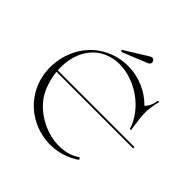

<svg xmlns="http://www.w3.org/2000/svg" viewBox="-239 -1185 1404 1404"><g transform="rotate(45 463.0 -483.5)"><path d="M367 -842 551 -917C551 -917 581 -924 581 -946C581 -950 580 -954 578 -958C573 -969 565 -973 558 -973C546 -973 534 -964 535 -965L356 -854ZM479 6C558 6 638 -17 707 -66L696 -82C648 -48 590 -33 531 -33C407 -33 276 -99 204 -200C165 -254 141 -335 134 -404H926V-418H133C132 -429 132 -440 132 -452C132 -556 170 -658 254 -719C304 -754 361 -770 421 -770C585 -770 760 -649 809 -488H821C821 -491 803 -600 803 -637C803 -679 803 -701 821 -780H809C802 -737 788 -705 764 -683C688 -762 582 -805 473 -805C395 -805 315 -782 245 -733C138 -658 77 -527 77 -394C77 -313 100 -231 150 -161C225 -54 351 6 479 6Z"/></g></svg>

Font: Cantique Normal
Style: Regular
Weight: 400
Designer: Sébastien Hayez
Foundry: Sébastien Hayez & Ariel Martín Pérez
Version: Version 1.000;hotconv 1.0.109;makeotfexe 2.5.65596